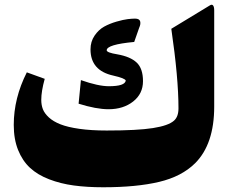

<svg xmlns="http://www.w3.org/2000/svg" viewBox="-20 -791 984 811"><path d="M884.8 -340.8Q884.8 -182.1 804.2 -101.6Q747.6 -45.4 652.1 -22.7Q556.6 0 416 0Q346.7 0 291.3 -7.6Q235.8 -15.1 187.5 -33.7Q139.2 -52.2 106.9 -82Q74.7 -111.8 56.4 -157.5Q38.1 -203.1 38.1 -263.2Q38.1 -376.5 93.3 -485.4L168.9 -458Q154.3 -405.3 154.3 -369.1Q154.3 -347.7 161.1 -329.8Q168 -312 186.5 -294.9Q205.1 -277.8 235.4 -265.9Q265.6 -253.9 315.2 -246.8Q364.7 -239.7 430.7 -239.7Q560.5 -239.7 626 -250Q691.4 -260.3 714.8 -281.2Q733.9 -297.9 733.9 -333.5Q733.9 -461.9 703.6 -669.4L866.2 -768.1Q875 -773.9 879.9 -768.1Q884.8 -762.2 884.8 -747.6ZM439.9 -426.8Q507.8 -426.8 511.2 -450.7Q508.3 -460.4 458.5 -471.7Q362.3 -492.7 362.3 -582.5Q362.3 -615.2 379.4 -640.4Q396.5 -665.5 419.9 -678.5Q443.4 -691.4 472.2 -699.7Q501 -708 519.5 -710.2Q538.1 -712.4 550.3 -712.4Q568.8 -712.4 572 -700.9Q575.2 -689.5 567.9 -673.8L546.9 -613.8Q430.7 -603 430.7 -578.6Q430.7 -568.8 475.6 -561.5Q530.8 -551.8 557.4 -526.6Q584 -501.5 584 -448.2Q584 -395 542.5 -362.3Q501 -329.6 438.5 -329.6Q386.7 -329.6 312 -353L321.8 -452.6Q395 -426.8 439.9 -426.8Z"/></svg>

Font: Sahel Black FD-WOL
Style: Black-FD-WOL
Weight: 900
Foundry: Saber Rastikerdar (saber.rastikerdar@gmail.com)
Version: Version 2.0.2